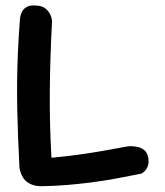

<svg xmlns="http://www.w3.org/2000/svg" viewBox="-20 -671 594 690"><path d="M136 -2Q112 -1 96 -7Q80 -13 70.5 -23Q61 -33 56.5 -45Q52 -57 50 -67Q47 -125 45 -177Q43 -229 42 -278.5Q41 -328 41.5 -379Q42 -430 44.5 -486Q47 -542 52 -606Q52 -606 53.5 -613.5Q55 -621 60 -630.5Q65 -640 77 -646.5Q89 -653 111 -651Q131 -650 142.5 -641Q154 -632 159.5 -621Q165 -610 166 -602Q167 -594 167 -594Q160 -466 159 -343.5Q158 -221 165 -104Q218 -109 264.5 -115.5Q311 -122 354 -129.5Q397 -137 439 -145Q439 -145 445 -145.5Q451 -146 461 -145Q471 -144 481 -141Q491 -138 499.5 -130.5Q508 -123 511 -111Q516 -93 513 -80.5Q510 -68 504 -60.5Q498 -53 493 -50Q488 -47 488 -47Q439 -37 395 -29Q351 -21 308.5 -15.5Q266 -10 224 -6.5Q182 -3 136 -2Z"/></svg>

Font: Sour Gummy Medium
Style: Regular
Weight: 500
Designer: Stefie Justprince
Foundry: Eifetstype
Version: Version 1.000